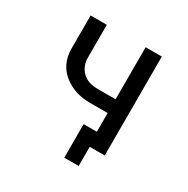

<svg xmlns="http://www.w3.org/2000/svg" viewBox="-148 -668 883 903"><g transform="rotate(30 293.0 -216.5)"><path d="M396 0V104H317.9V-78.1H389.6V-179.7H292.5Q213.9 -179.7 156.7 -221.7Q90.8 -270 90.8 -359.4V-537.1H178.7V-359.4Q178.7 -311 212.4 -280.3Q241.2 -254.4 292 -254.4H389.6V-537.1H477.5V0Z"/></g></svg>

Font: Consola Mono
Style: Book
Weight: 400
Monospace: yes
Version: Version 2.001